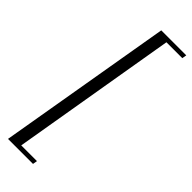

<svg xmlns="http://www.w3.org/2000/svg" viewBox="-294 -757 923 923"><g transform="rotate(45 168.0 -295.0)"><path d="M14 150 166 -740H336L332 -717H224L81 127H188L184 150Z"/></g></svg>

Font: Spectral SC SemiBold
Style: Italic
Weight: 600
Italic angle: -10°
Designer: Jean-Baptiste Levee
Foundry: Production Type
Version: Version 2.001